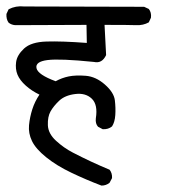

<svg xmlns="http://www.w3.org/2000/svg" viewBox="-29 -576 549 602"><path d="M289.1 5.9Q240.2 -12.7 194.3 -34.7Q148.4 -56.6 115.7 -83Q83 -109.4 71.3 -133.8Q59.6 -158.2 62 -183.6Q64.5 -209 72.3 -233.4Q80.1 -257.8 94.7 -279.3Q70.3 -291 51.8 -307.6Q33.2 -324.2 25.9 -341.8Q18.6 -359.4 21.5 -381.3Q24.4 -403.3 46.4 -423.8Q68.4 -444.3 116.7 -445.8Q165 -447.3 243.2 -441.4L242.2 -498L18.6 -497.1Q6.8 -498 -2 -504.9Q-9.8 -515.6 -8.8 -532.2L-2 -546.9Q20.5 -558.6 46.9 -555.7L422.9 -554.7L437.5 -547.9Q446.3 -537.1 444.3 -520.5L437.5 -505.9Q419.9 -496.1 398.4 -497.1Q377 -498 298.8 -498L303.7 -403.3Q291 -376 265.6 -381.8Q159.2 -392.6 120.1 -387.7Q81.1 -382.8 85.4 -362.3Q89.8 -341.8 145.5 -321.3Q165 -332 186.5 -336.4Q208 -340.8 239.7 -338.4Q271.5 -335.9 299.8 -311Q328.1 -286.1 331.1 -261.7Q334 -237.3 332.5 -215.3Q331.1 -193.4 322.3 -179.7Q310.5 -169.9 293 -170.9L278.3 -178.7Q269.5 -188.5 271.5 -205.1Q278.3 -248 258.8 -266.6Q239.3 -285.2 207 -281.2Q174.8 -277.3 156.7 -260.3Q138.7 -243.2 129.4 -226.6Q120.1 -210 121.1 -183.6Q122.1 -157.2 146.5 -134.8Q170.9 -112.3 199.2 -97.7Q227.5 -83 256.8 -69.3Q286.1 -55.7 314.5 -43.9Q323.2 -33.2 322.3 -17.6L314.5 -2.9Q303.7 5.9 289.1 5.9Z"/></svg>

Font: JasonHandwriting1
Style: Regular
Weight: 400
Version: Version 1.48.20